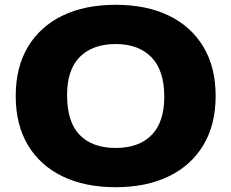

<svg xmlns="http://www.w3.org/2000/svg" viewBox="-20 -770 964 800"><path d="M462 10Q334 10 240.5 -35.2Q147 -80.5 96.2 -165.5Q45.5 -250.5 45.5 -370Q45.5 -489.5 96.2 -574.5Q147 -659.5 240.2 -704.8Q333.5 -750 462 -750Q591 -750 684.2 -704.5Q777.5 -659 828 -574Q878.5 -489 878.5 -370Q878.5 -251 827.8 -166Q777 -81 683.5 -35.5Q590 10 462 10ZM462 -153.5Q559 -153.5 611.8 -207.5Q664.5 -261.5 664.5 -366.5Q664.5 -477 610.8 -531.8Q557 -586.5 462 -586.5Q367 -586.5 313.2 -533.5Q259.5 -480.5 259.5 -373.5Q259.5 -261.5 312.2 -207.5Q365 -153.5 462 -153.5Z"/></svg>

Font: Encode Sans Exp XBd
Style: Regular
Weight: 800
Width: 7
Designer: Multiple Designers
Foundry: Impallari Type
Version: Version 3.002; ttfautohint (v1.8.3) -l 8 -r 50 -G 200 -x 14 